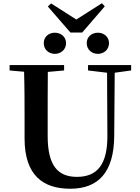

<svg xmlns="http://www.w3.org/2000/svg" viewBox="-20 -1141 858 1180"><path d="M317 -810C353 -810 386 -835 386 -876C386 -916 353 -940 317 -940C281 -940 249 -916 249 -876C249 -835 281 -810 317 -810ZM582 -810C617 -810 650 -835 650 -876C650 -916 617 -940 582 -940C545 -940 513 -916 513 -876C513 -835 545 -810 582 -810ZM294 -1120 274 -1101 413 -941H485L624 -1102L606 -1121L449 -1021ZM521 -708 638 -694 640 -312C642 -128 576 -54 453 -54C337 -54 273 -121 273 -305V-401C273 -501 273 -600 274 -699L374 -708V-741H39V-708L128 -700C131 -600 131 -500 131 -401V-290C131 -63 245 19 412 19C585 19 680 -83 682 -304L685 -694L786 -708V-741H521Z"/></svg>

Font: Noto Serif CJK HK
Style: Bold
Weight: 700
Designer: Ryoko NISHIZUKA 西塚涼子 (kana & ideographs); Frank Grießhammer (Latin, Greek & Cyrillic); Wenlong ZHANG 张文龙 (bopomofo); San
Foundry: Adobe
Version: Version 2.001;hotconv 1.1.0;makeotfexe 2.6.0